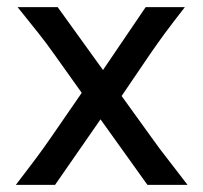

<svg xmlns="http://www.w3.org/2000/svg" viewBox="-20 -518 570 538"><path d="M261.7 -183.6 134.3 0H24.4Q44.4 -26.4 58.1 -44.2Q71.8 -62 82.3 -76.2Q92.8 -90.3 101.8 -103Q110.8 -115.7 122.1 -131.8L209 -257.8L131.8 -366.2Q119.6 -383.3 109.4 -397Q99.1 -410.6 87.9 -424.8Q76.7 -439 62.7 -456.3Q48.8 -473.6 29.3 -498H141.6L268.6 -321.8L388.2 -498H498Q479 -473.6 465.8 -456.3Q452.6 -439 441.9 -424.6Q431.2 -410.2 421.6 -396.5Q412.1 -382.8 400.4 -366.2L320.8 -249L405.3 -131.8Q418.5 -113.3 428.2 -100.3Q438 -87.4 448.7 -73.7Q459.5 -60.1 472.4 -43Q485.4 -25.9 505.4 0H393.1Z"/></svg>

Font: Andika Phon
Style: Regular
Weight: 400
Designer: Victor Gaultney, Annie Olsen, Julie Remington, Don Collingsworth, Eric Hays, Becca Hirsbrunner
Foundry: SIL International
Version: Version 5.000